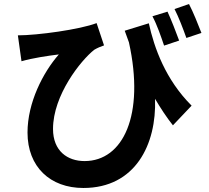

<svg xmlns="http://www.w3.org/2000/svg" viewBox="-20 -862 1040 956"><path d="M908 -673 983 -698C967 -739 942 -802 921 -842L849 -817C870 -776 892 -718 908 -673ZM797 -635 872 -660C857 -701 833 -763 814 -804L739 -781C762 -738 781 -682 797 -635ZM721 -746 601 -709C608 -689 615 -670 622 -651C702 -289 593 -60 401 -60C316 -60 244 -110 244 -220C244 -388 382 -561 449 -614C464 -623 483 -631 498 -636L461 -747C378 -715 166 -686 69 -686L87 -557C142 -573 217 -584 273 -591C194 -501 117 -351 117 -202C117 -31 230 74 395 74C654 74 760 -143 752 -370C781 -321 810 -277 841 -238L934 -336C804 -466 748 -623 721 -746Z"/></svg>

Font: Spoqa Han Sans Neo Bold
Style: Bold
Weight: 700
Designer: [Spoqa Han Sans Neo] Dong-huui Kim  Younghwa Kang  Yujin Lee  [Noto Sans] Ryoko NISHIZUKA  (kana & ideographs); Paul D. 
Foundry: Spoqa (http://www.spoqa-han-sans.com)
Version: Version 1.100;hotconv 1.0.109;makeotfexe 2.5.65596